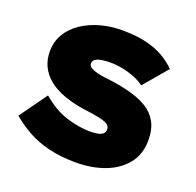

<svg xmlns="http://www.w3.org/2000/svg" viewBox="-127 -855 1022 1000"><g transform="rotate(20 383.5 -355.0)"><path d="M393 10Q308 10 241 -6.5Q174 -23 122.5 -52Q71 -81 29 -117L138 -269Q206 -210 276.5 -188.5Q347 -167 404 -167Q423 -167 443 -169.5Q463 -172 475.5 -181Q488 -190 488 -208Q488 -220 480 -228.5Q472 -237 457.5 -242.5Q443 -248 424 -252Q405 -256 384 -259Q363 -262 339 -265Q274 -275 223.5 -293.5Q173 -312 138.5 -340Q104 -368 86 -405Q68 -442 68 -489Q68 -542 93.5 -585Q119 -628 163.5 -658Q208 -688 265 -704Q322 -720 385 -720Q465 -720 521.5 -706Q578 -692 618.5 -668Q659 -644 687 -615L576 -484Q550 -503 518 -515.5Q486 -528 452.5 -534.5Q419 -541 388 -541Q359 -541 337.5 -537.5Q316 -534 303.5 -525.5Q291 -517 291 -502Q291 -488 305.5 -479.5Q320 -471 342 -465.5Q364 -460 386.5 -457.5Q409 -455 424 -453Q481 -445 532.5 -431Q584 -417 624 -393Q664 -369 686.5 -328.5Q709 -288 709 -227Q709 -150 666.5 -97Q624 -44 552.5 -17Q481 10 393 10Z"/></g></svg>

Font: Lexend Exa Black
Style: Regular
Weight: 900
Designer: Bonnie Shaver-Troup, Thomas Jockin
Foundry: Lexend
Version: Version 1.007